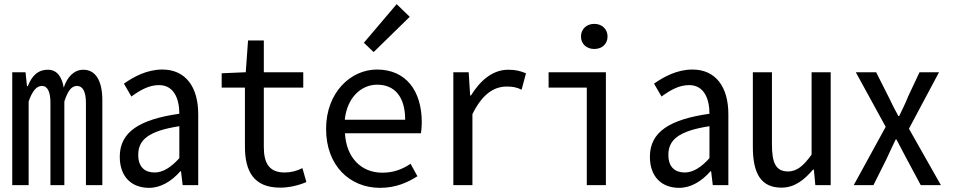

<svg xmlns="http://www.w3.org/2000/svg" viewBox="-20 -892 4594 925"><path d="M39 0H118V-403C135 -452 155 -478 182 -478C210 -478 223 -448 223 -396V0H290V-403C306 -452 323 -478 351 -478C378 -478 394 -452 394 -396V0H473V-410C473 -505 439 -556 382 -556C336 -556 304 -521 287 -470C278 -523 254 -556 211 -556C161 -556 133 -525 114 -477H110L103 -544H39Z M698 13C754 13 806 -18 849 -67H852L860 0H935V-342C935 -472 875 -557 762 -557C689 -557 625 -523 577 -489L613 -427C653 -456 696 -482 746 -482C818 -482 844 -416 844 -344C655 -317 557 -258 557 -137C557 -39 615 13 698 13ZM725 -61C681 -61 646 -84 646 -146C646 -218 695 -261 844 -284V-130C805 -87 766 -61 725 -61Z M1330 12C1371 12 1417 2 1456 -15L1437 -82C1409 -68 1381 -61 1351 -61C1277 -61 1251 -106 1251 -184V-470H1441V-544H1251V-697H1175L1164 -544L1048 -539V-470H1160V-186C1160 -67 1202 12 1330 12Z M1811 13C1885 13 1943 -12 1991 -43L1958 -103C1918 -76 1875 -60 1822 -60C1719 -60 1648 -134 1642 -250H2008C2010 -263 2012 -282 2012 -302C2012 -457 1934 -557 1796 -557C1670 -557 1551 -447 1551 -271C1551 -92 1667 13 1811 13ZM1641 -315C1652 -422 1720 -484 1797 -484C1882 -484 1932 -425 1932 -315ZM1780 -641 1954 -811 1891 -872 1733 -686Z M2164 0H2256V-342C2303 -438 2359 -475 2421 -475C2450 -475 2467 -472 2493 -460L2514 -539C2486 -550 2466 -556 2428 -556C2354 -556 2294 -505 2249 -432H2245L2238 -544H2164Z M2807 0H2899V-544H2623V-470H2807ZM2843 -656C2880 -656 2907 -680 2907 -716C2907 -752 2880 -777 2843 -777C2806 -777 2779 -752 2779 -716C2779 -680 2806 -656 2843 -656Z M3252 13C3308 13 3360 -18 3403 -67H3406L3414 0H3489V-342C3489 -472 3429 -557 3316 -557C3243 -557 3179 -523 3131 -489L3167 -427C3207 -456 3250 -482 3300 -482C3372 -482 3398 -416 3398 -344C3209 -317 3111 -258 3111 -137C3111 -39 3169 13 3252 13ZM3279 -61C3235 -61 3200 -84 3200 -146C3200 -218 3249 -261 3398 -284V-130C3359 -87 3320 -61 3279 -61Z M3745 12C3809 12 3855 -26 3897 -75H3901L3908 0H3982V-544H3890V-147C3851 -93 3819 -66 3777 -66C3717 -66 3699 -108 3699 -196V-544H3607V-184C3607 -55 3647 12 3745 12Z M4093 0H4188L4249 -122C4263 -154 4280 -187 4295 -220H4299C4315 -188 4334 -154 4350 -123L4416 0H4513L4359 -272L4504 -544H4410L4355 -427C4343 -396 4326 -362 4312 -333H4308C4293 -360 4275 -395 4261 -425L4201 -544H4103L4247 -281Z"/></svg>

Font: Noto Sans Mono CJK SC Regular
Style: Regular
Weight: 400
Designer: Ryoko NISHIZUKA (kana & ideographs); Paul D. Hunt (Latin, Greek & Cyrillic); Wenlong ZHANG (bopomofo); Sandoll Communica
Foundry: Adobe Systems Incorporated
Version: Version 1.005;PS 1.005;hotconv 1.0.96;makeotf.lib2.5.65012